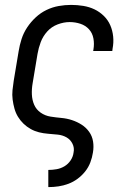

<svg xmlns="http://www.w3.org/2000/svg" viewBox="-20 -548 540 783"><path d="M177 215V145H178Q194 145 211 142Q228 139 243 130Q258 121 268 106Q278 91 280 74Q284 55 275.5 38Q267 21 251 12Q235 3 215.5 1Q196 -1 176.5 -2.5Q157 -4 139 -8.5Q121 -13 105 -22Q89 -31 76 -43.5Q63 -56 53.5 -71.5Q44 -87 39 -105Q34 -123 31.5 -142Q29 -161 31 -180.5Q33 -200 36 -219L56 -339Q60 -364 68 -389Q76 -414 91 -436.5Q106 -459 126 -477.5Q146 -496 170 -507.5Q194 -519 219.5 -523.5Q245 -528 270 -528Q295 -528 319.5 -524Q344 -520 365 -510Q386 -500 403 -483.5Q420 -467 429.5 -445.5Q439 -424 441.5 -399Q444 -374 439 -349L438 -340H360L361 -346Q365 -369 361 -391Q357 -413 343 -428.5Q329 -444 308 -451Q287 -458 264 -458Q240 -458 215 -448.5Q190 -439 172.5 -419.5Q155 -400 146 -376Q137 -352 133 -328L113 -208Q109 -185 110 -162.5Q111 -140 119.5 -120.5Q128 -101 146 -88.5Q164 -76 186 -72.5Q208 -69 230.5 -67Q253 -65 274 -58Q295 -51 313 -39.5Q331 -28 343.5 -10.5Q356 7 359.5 29Q363 51 359 74Q356 94 348.5 114Q341 134 327.5 151Q314 168 296.5 181Q279 194 259 201.5Q239 209 218.5 212Q198 215 178 215Z"/></svg>

Font: Iosevka Custom
Style: Italic
Weight: 400
Italic angle: -9°
Monospace: yes
Designer: Belleve Invis
Foundry: Belleve Invis
Version: Version 30.3.3; ttfautohint (v1.8.3)